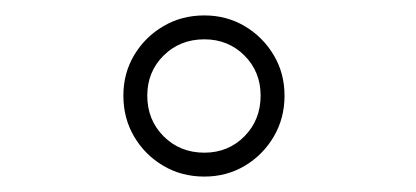

<svg xmlns="http://www.w3.org/2000/svg" viewBox="-20 -768 540 249"><path d="M245 -539Q215.5 -539 191.8 -553Q168 -567 154 -590.8Q140 -614.5 140 -644Q140 -673 154 -696.5Q168 -720 191.8 -734Q215.5 -748 245 -748Q274 -748 297.5 -734Q321 -720 335 -696.5Q349 -673 349 -644Q349 -614.5 335 -590.8Q321 -567 297.5 -553Q274 -539 245 -539ZM245 -570Q276 -570 297 -591.2Q318 -612.5 318 -644Q318 -675 297 -696Q276 -717 245 -717Q213.5 -717 192.2 -696Q171 -675 171 -644Q171 -612.5 192.2 -591.2Q213.5 -570 245 -570Z"/></svg>

Font: Trispace Thin Thin
Style: Regular
Weight: 250
Version: Version 1.210